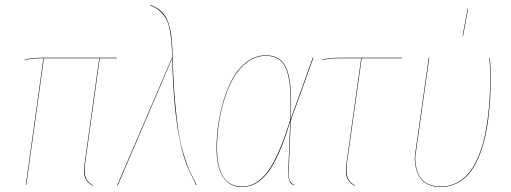

<svg xmlns="http://www.w3.org/2000/svg" viewBox="-20 -752 2077 781"><path d="M385.7 -515.1 326.2 -86.9Q321.8 -51.3 328.1 -31.5Q334.5 -11.7 357.9 2L356.9 3.9Q332.5 -10.7 325.7 -30.5Q318.8 -50.3 324.2 -86.9L383.8 -515.1H158.7L86.9 0H85L156.7 -515.1Q102.1 -515.1 80.1 -506.8V-508.8Q103 -517.1 151.9 -517.1H455.1V-515.1Z M591.8 -731.9Q620.6 -721.2 638.4 -703.9Q656.2 -686.5 665.5 -657.5Q674.8 -628.4 678 -597.4Q681.2 -566.4 682.6 -515.1Q685.1 -416.5 692.1 -338.4Q699.2 -260.3 706.3 -214.1Q713.4 -168 727.3 -123.8Q741.2 -79.6 749 -62.3Q756.8 -44.9 773.9 -11.7Q777.8 -3.9 779.8 0L777.8 1Q746.6 -61 735.8 -90.8Q691.9 -210 682.1 -460.4Q681.2 -486.8 680.7 -515.1L458.5 2.9L456.5 2L679.7 -517.1H680.7Q679.2 -557.6 677.2 -582.8Q675.3 -607.9 669.7 -634.5Q664.1 -661.1 654.5 -677.5Q645 -693.8 629.4 -707.8Q613.8 -721.7 590.8 -730Z M1161.6 -265.1 1252.4 -517.1H1254.9L1162.6 -261.2L1154.8 -60.1Q1153.3 -29.3 1158.4 -17.8Q1163.6 -6.3 1176.8 0L1175.8 2Q1166.5 -2.9 1162.4 -7.1Q1158.2 -11.2 1155 -24.2Q1151.9 -37.1 1152.8 -60.1L1160.6 -257.8Q1116.2 -111.3 1070.3 -51.3Q1024.4 8.8 963.9 8.8Q913.6 8.8 887.2 -31.7Q860.8 -72.3 860.8 -150.9Q860.8 -195.8 867.7 -244.9Q874.5 -293.9 890.1 -345Q905.8 -396 928.2 -436Q950.7 -476.1 985.4 -501.5Q1020 -526.9 1061.5 -526.9Q1103 -526.9 1126.5 -502.9Q1149.9 -479 1158.9 -421.1Q1168 -363.3 1161.6 -265.1ZM862.8 -150.9Q862.8 6.8 964.8 6.8Q1023.4 6.8 1069.1 -54.4Q1114.7 -115.7 1159.7 -262.2Q1166 -360.8 1157.2 -418.9Q1148.4 -477.1 1125.5 -501Q1102.5 -524.9 1061.5 -524.9Q1020.5 -524.9 986.1 -499.5Q951.7 -474.1 929.4 -434.3Q907.2 -394.5 891.6 -344Q876 -293.5 869.4 -244.6Q862.8 -195.8 862.8 -150.9Z M1451.2 -515.1 1391.1 -86.9Q1386.7 -51.3 1393.3 -31.5Q1399.9 -11.7 1423.3 2L1422.4 3.9Q1397.9 -10.7 1390.9 -30.5Q1383.8 -50.3 1389.2 -86.9L1449.2 -515.1H1363.3Q1314.5 -515.1 1291.5 -506.8V-508.8Q1314.5 -517.1 1363.3 -517.1H1616.2V-515.1Z M1881.8 -716.8H1883.8L1863.8 -606H1861.8ZM1972.7 -517.1Q1976.1 -477.1 1976.1 -442.9Q1976.1 -396 1973.9 -353.5Q1971.7 -311 1965.6 -264.6Q1959.5 -218.3 1949.7 -179.7Q1939.9 -141.1 1924.1 -105.5Q1908.2 -69.8 1887.5 -45.2Q1866.7 -20.5 1837.2 -5.9Q1807.6 8.8 1772 8.8Q1739.7 8.8 1716.8 -3.9Q1693.8 -16.6 1683.6 -36.9Q1673.3 -57.1 1669.2 -82.5Q1665 -107.9 1669.9 -133.8L1724.1 -517.1H1726.1L1671.9 -133.8Q1667 -108.4 1670.9 -83.3Q1674.8 -58.1 1684.8 -38.1Q1694.8 -18.1 1717.5 -5.6Q1740.2 6.8 1772 6.8Q1807.6 6.8 1836.9 -8.1Q1866.2 -22.9 1886.7 -47.9Q1907.2 -72.8 1923.1 -108.9Q1939 -145 1948.5 -183.8Q1958 -222.7 1963.9 -268.8Q1969.7 -314.9 1971.9 -356.4Q1974.1 -397.9 1974.1 -442.9Q1974.1 -477.1 1970.7 -517.1Z"/></svg>

Font: Fira Sans Compressed Two
Style: Italic
Weight: 100
Width: 3
Italic angle: -8°
Designer: Carrois Corporate & Edenspiekermann AG
Foundry: Carrois Corporate GbR & Edenspiekermann AG
Version: Version 4.203;PS 004.203;hotconv 1.0.88;makeotf.lib2.5.64775